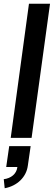

<svg xmlns="http://www.w3.org/2000/svg" viewBox="-28 -733 290 1021"><path d="M29 0H140L238 -713H126ZM-8 220 -3 268C63 256 112 209 120 148L135 44H21L5 155H64V158C59 192 31 215 -8 220Z"/></svg>

Font: Ronzino Medium
Style: Italic
Weight: 500
Italic angle: -7.99998°
Designer: Nunzio Mazzaferro
Foundry: Collletttivo
Version: Version 1.000;Glyphs 3.3 (3337)